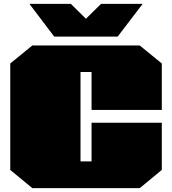

<svg xmlns="http://www.w3.org/2000/svg" viewBox="-20 -972 889 992"><path d="M260 -783 132 -952H346L424 -875L502 -952H717L588 -783ZM147 0 33 -94V-644L147 -737H702L816 -644V-404H453V-600H396V-138H453V-338H816V-94L702 0Z"/></svg>

Font: Tomorrow Black
Style: Regular
Weight: 900
Designer: Tony de Marco, Monica Rizzolli
Foundry: Just in Type
Version: Version 2.002